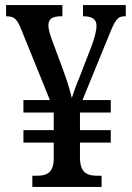

<svg xmlns="http://www.w3.org/2000/svg" viewBox="-20 -734 520 754"><path d="M107 0H379V-44H360C321 -44 294 -57 294 -116V-174H415V-223H294V-292H415V-341H304L407 -593C432 -655 441 -670 469 -670H474V-714H306V-670H309C342 -670 359 -658 359 -633C359 -612 350 -580 338 -549L292 -430C280 -402 268 -369 262 -349C256 -377 241 -424 225 -467L186 -572C177 -596 170 -618 170 -634C170 -661 187 -670 220 -670H225V-714H4V-670H7C37 -670 48 -657 64 -617L176 -341H72V-292H191V-223H72V-174H191V-112C191 -57 165 -44 127 -44H107Z"/></svg>

Font: Noto Serif Bengali Condensed Medium
Style: Regular
Weight: 500
Width: 3
Designer: Juan Bruce, Universal Thirst, Indian Type Foundry and the Monotype Design Team.
Foundry: Monotype Imaging Inc.
Version: Version 2.003